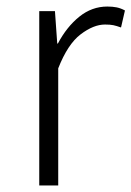

<svg xmlns="http://www.w3.org/2000/svg" viewBox="-20 -567 402 587"><path d="M100 -533H148L155 -434H157Q184 -485 222.5 -516Q261 -547 308 -547Q324 -547 336.5 -544.5Q349 -542 362 -535L350 -483Q336 -488 326.5 -490Q317 -492 301 -492Q266 -492 226.5 -462Q187 -432 158 -358V0H100Z"/></svg>

Font: SpoqaHanSans-Light
Style: Regular
Weight: 300
Designer: [Spoqa Han Sans] Dong-huui Kim \uAE40 \uB3D9 \uD718  Younghwa Kang \uAC15 \uC601 \uD654  [Noto Sans] Ryoko NISHIZUKA \u8
Foundry: Spoqa (http://www.spoqa-han-sans.com)
Version: Version 2.000